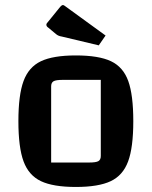

<svg xmlns="http://www.w3.org/2000/svg" viewBox="-20 -731 602 762"><path d="M53 -250Q53 -354 73.5 -409.5Q94 -465 142.5 -488Q191 -511 281 -511Q372 -511 420.5 -488Q469 -465 489 -409.5Q509 -354 509 -250Q509 -146 488.5 -90.5Q468 -35 419.5 -12Q371 11 281 11Q191 11 142.5 -12Q94 -35 73.5 -90.5Q53 -146 53 -250ZM334 -86Q361 -86 370.5 -91.5Q380 -97 380 -112V-414H229Q202 -414 192.5 -408.5Q183 -403 183 -388V-86ZM225 -586Q211 -588 202 -596L172 -621Q164 -626 164 -633Q164 -638 172 -646L219 -704Q225 -711 230 -711Q233 -711 238 -707L399 -590L372 -551Z"/></svg>

Font: Changa Medium
Style: Regular
Weight: 500
Designer: Eduardo Rodriguez Tunni
Foundry: Eduardo Rodriguez Tunni
Version: Version 2.002; ttfautohint (v1.5) -l 8 -r 50 -G 150 -x 14 -H